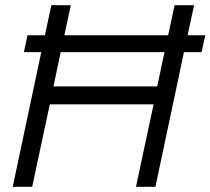

<svg xmlns="http://www.w3.org/2000/svg" viewBox="-20 -720 811 740"><path d="M29 0 139 -519H72L86 -584H153L178 -700H253L228 -584H628L653 -700H728L703 -584H771L757 -519H689L579 0H504L572 -318H172L104 0ZM186 -387H586L614 -519H214Z"/></svg>

Font: Red Hat Display
Style: Italic
Weight: 300
Italic angle: -12°
Designer: Pentagram, MCKL
Foundry: Pentagram, MCKL
Version: Version 1.023